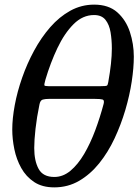

<svg xmlns="http://www.w3.org/2000/svg" viewBox="-20 -800 598 830"><path d="M33 -240Q33 -287.5 43.8 -345.5Q54.5 -403.5 75.8 -464.2Q97 -525 127.5 -581.2Q158 -637.5 197.2 -682.5Q236.5 -727.5 284.2 -753.8Q332 -780 387 -780Q449.5 -780 487 -746.8Q524.5 -713.5 541.5 -661.8Q558.5 -610 558.5 -555Q558.5 -507.5 549.5 -447.8Q540.5 -388 521.8 -324.5Q503 -261 475 -201.2Q447 -141.5 408.8 -94Q370.5 -46.5 322 -18.2Q273.5 10 214.5 10Q162.5 10 127.5 -13.2Q92.5 -36.5 71.8 -73.8Q51 -111 42 -155Q33 -199 33 -240ZM448 -445Q463.5 -531 463.5 -590Q463.5 -627 458 -660.2Q452.5 -693.5 436 -714.2Q419.5 -735 386.5 -735Q337.5 -735 298 -695.5Q258.5 -656 228.2 -592.2Q198 -528.5 176.5 -456Q170.5 -434.5 172 -431Q173.5 -427.5 189 -427.5H416Q438 -427.5 442 -429.8Q446 -432 448 -445ZM128 -160Q128 -104.5 147 -69.8Q166 -35 215 -35Q252.5 -35 284.8 -62Q317 -89 343.8 -134.5Q370.5 -180 391.5 -236.2Q412.5 -292.5 428 -351Q432 -367 423.5 -369.8Q415 -372.5 390.5 -372.5H191Q175.5 -372.5 164.8 -369.5Q154 -366.5 150.5 -348Q139 -292.5 133.5 -243.2Q128 -194 128 -160Z"/></svg>

Font: Besley
Style: Italic
Weight: 400
Italic angle: -13°
Designer: Owen Earl
Foundry: indestructible type*
Version: Version 4.000; ttfautohint (v1.8.4.7-5d5b)